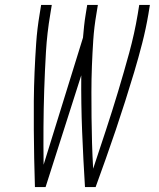

<svg xmlns="http://www.w3.org/2000/svg" viewBox="-20 -755 640 775"><path d="M121 0Q119 -58 118 -115.5Q117 -173 116.5 -231Q116 -289 116.5 -347Q117 -405 119.5 -463.5Q122 -522 126 -580.5Q130 -639 140 -698L146 -735H189L183 -698Q170 -622 165.5 -545.5Q161 -469 158.5 -393Q156 -317 155.5 -241.5Q155 -166 156 -90L315 -603Q317 -627 319.5 -650.5Q322 -674 326 -698L332 -735H375L369 -698Q360 -646 356.5 -593.5Q353 -541 351 -488.5Q349 -436 349 -384Q349 -332 349.5 -280.5Q350 -229 351.5 -177.5Q353 -126 356 -74Q382 -152 407.5 -229.5Q433 -307 456.5 -385Q480 -463 501.5 -541.5Q523 -620 536 -698L542 -735H585L579 -698Q569 -639 554 -580.5Q539 -522 521.5 -463.5Q504 -405 485.5 -347Q467 -289 447.5 -231Q428 -173 407.5 -115.5Q387 -58 366 0H323Q316 -112 311.5 -224.5Q307 -337 308 -451L164 0Z"/></svg>

Font: Iosevka SS04 XLt Ex Obl
Style: Regular
Weight: 200
Width: 7
Italic angle: -9°
Monospace: yes
Designer: Belleve Invis
Foundry: Belleve Invis
Version: Version 19.0.0; ttfautohint (v1.8.4)